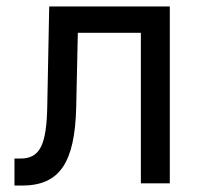

<svg xmlns="http://www.w3.org/2000/svg" viewBox="-20 -570 640 597"><path d="M48 7C165 7 213 -63 217 -238L222 -468H418V0H508V-550H133L127 -242C125 -118 104 -77 43 -77H25V7Z"/></svg>

Font: Tekne LDO
Style: Regular
Weight: 400
Monospace: yes
Designer: Alessio Laiso, Mario Rullo, Paolo Rosset
Foundry: Alessio Laiso
Version: Version 1.000;hotconv 1.0.109;makeotfexe 2.5.65596